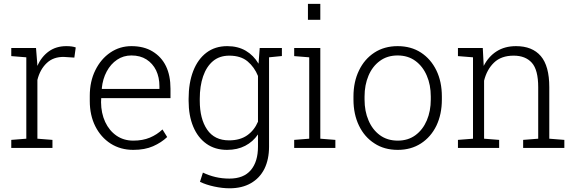

<svg xmlns="http://www.w3.org/2000/svg" viewBox="-20 -782 3051 1015"><path d="M177.7 -48.8 257.3 -42.5V0H39.6V-42.5L119.1 -48.8V-479L39.6 -485.4V-528.3H170.4L176.8 -447.8L177.2 -433.6Q199.7 -482.9 238.3 -510.5Q276.9 -538.1 330.6 -538.1Q361.8 -538.1 380.4 -531.2L373 -477.5L318.8 -481Q262.7 -482.4 227.1 -448.7Q191.4 -415 177.7 -359.4Z M684.6 10.3Q617.2 10.3 564.9 -22.9Q513.2 -56.2 483.9 -114.3Q454.6 -172.4 454.6 -248.5V-275.4Q454.6 -351.6 483.9 -410.6Q513.2 -470.2 563.2 -504.2Q613.3 -538.1 674.8 -538.1Q740.2 -538.1 786.1 -510.3Q881.3 -452.6 881.3 -313V-263.2H515.1L514.2 -241.7Q514.6 -183.6 536.1 -137.2Q557.6 -91.3 595.7 -64.9Q633.8 -38.6 684.6 -38.6Q734.4 -38.6 772.2 -54.4Q810.1 -70.3 838.9 -97.7L863.8 -57.6Q833 -28.3 789.3 -9Q745.6 10.3 684.6 10.3ZM518.1 -314.9 519 -312H822.8V-326.7Q822.8 -373 805.2 -410.2Q787.1 -446.8 754.2 -467.8Q721.2 -488.8 674.8 -488.8Q632.3 -488.8 599.1 -466.3Q565.4 -443.8 544.2 -404.3Q522.9 -364.7 518.1 -314.9Z M1470.2 -528.3V-485.8L1402.3 -479V-6.8Q1402.3 60.5 1377.9 110.4Q1353 159.7 1306.2 186.5Q1259.3 213.4 1193.8 213.4Q1155.3 213.4 1112.3 204.1Q1069.3 194.8 1037.1 179.2L1052.7 130.4Q1084 145.5 1118.9 153.8Q1153.8 162.1 1192.9 162.1Q1268.1 162.1 1305.9 117.4Q1343.8 72.8 1343.8 -6.8V-71.3Q1317.4 -32.7 1276.1 -11.2Q1234.9 10.3 1180.2 10.3Q1116.7 10.3 1071.3 -22Q1025.9 -54.2 1001.5 -112.5Q977.1 -170.9 977.1 -249.5V-259.8Q977.1 -343.8 1001.5 -406.7Q1025.9 -469.2 1071.5 -503.7Q1117.2 -538.1 1181.2 -538.1Q1237.8 -538.1 1279.3 -513.7Q1320.8 -489.3 1346.7 -445.3L1353 -528.3ZM1343.8 -138.7V-380.4Q1325.2 -426.8 1289.1 -457.3Q1252.9 -487.8 1191.9 -487.8Q1140.6 -487.8 1106 -459Q1071.3 -429.7 1053.7 -378.4Q1036.1 -327.1 1036.1 -259.8V-249.5Q1036.1 -153.8 1075 -96.9Q1113.8 -40 1190.9 -40Q1248.5 -40 1286.4 -66.4Q1324.2 -92.8 1343.8 -138.7Z M1607.9 -677.2V-761.7H1673.3V-677.2ZM1673.3 -528.3V-48.8L1752.9 -42.5V0H1535.2V-42.5L1614.7 -48.8V-479L1535.2 -485.4V-528.3Z M2083 10.3Q2011.2 10.3 1959.5 -23.9Q1906.7 -57.6 1877.7 -117.9Q1848.6 -178.2 1848.6 -255.9V-272Q1848.6 -349.6 1877.9 -409.7Q1906.7 -469.7 1959.2 -503.9Q2011.7 -538.1 2082 -538.1Q2153.3 -538.1 2205.6 -503.9Q2257.8 -469.7 2286.9 -409.9Q2315.9 -350.1 2315.9 -272V-255.9Q2315.9 -178.2 2287.1 -117.7Q2257.8 -57.6 2205.3 -23.7Q2152.8 10.3 2083 10.3ZM2083 -38.6Q2137.2 -38.6 2176.3 -67.4Q2215.3 -96.2 2236.3 -145.5Q2257.3 -194.8 2257.3 -255.9V-272Q2257.3 -333.5 2236.3 -381.8Q2215.3 -431.2 2176 -460Q2136.7 -488.8 2082 -488.8Q2027.3 -488.8 1988.3 -460Q1948.7 -431.2 1928 -381.8Q1907.2 -332.5 1907.2 -272V-255.9Q1907.2 -193.8 1928.2 -145.5Q1948.7 -96.7 1988 -67.6Q2027.3 -38.6 2083 -38.6Z M2539.1 -48.8 2618.7 -42.5V0H2400.9V-42.5L2480.5 -48.8V-479L2400.9 -485.4V-528.3H2532.2L2537.1 -433.6Q2562.5 -483.4 2605.5 -510.7Q2648.4 -538.1 2708 -538.1Q2793.9 -538.1 2838.9 -485.6Q2883.8 -433.1 2883.8 -321.3V-48.8L2963.4 -42.5V0H2745.6V-42.5L2825.2 -48.8V-320.8Q2825.2 -412.6 2791.5 -450.2Q2757.8 -487.8 2695.3 -487.8Q2629.9 -487.8 2591.8 -451.2Q2553.7 -414.6 2539.1 -355.5Z"/></svg>

Font: Suwannaphum Light
Style: Regular
Weight: 300
Designer: Danh Hong
Version: Version 8.002; ttfautohint (v1.8.3)